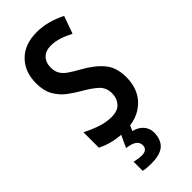

<svg xmlns="http://www.w3.org/2000/svg" viewBox="-302 -773 1063 1063"><g transform="rotate(-45 229.5 -242.0)"><path d="M422 -198Q422 -101 362.5 -45.5Q303 10 206 10Q163 10 119 0.5Q75 -9 38 -28V-149Q78 -128 122 -113Q166 -98 208 -98Q257 -98 280 -124.5Q303 -151 303 -190Q303 -233 274 -260.5Q245 -288 190 -319Q157 -338 123.5 -363Q90 -388 67 -427Q44 -466 44 -526Q44 -615 98 -669.5Q152 -724 247 -724Q290 -724 332 -713Q374 -702 418 -680L381 -577Q342 -597 311 -606.5Q280 -616 249 -616Q208 -616 185.5 -592.5Q163 -569 163 -531Q163 -501 174.5 -481Q186 -461 210 -444Q234 -427 274 -405Q346 -365 384 -318.5Q422 -272 422 -198ZM314 128Q314 182 283.5 211Q253 240 179 240Q143 240 119 234V163Q131 166 147 168.5Q163 171 175 171Q220 171 220 134Q220 89 143 80L180 0H251L234 38Q272 47 293 71.5Q314 96 314 128Z"/></g></svg>

Font: Noto Sans Sinhala Condensed SemiBold
Style: Regular
Weight: 600
Width: 3
Designer: Jelle Bosma - Monotype Design Team
Foundry: Monotype Imaging Inc.
Version: Version 2.006; ttfautohint (v1.8.4.7-5d5b)